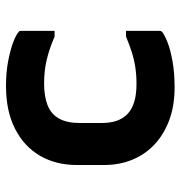

<svg xmlns="http://www.w3.org/2000/svg" viewBox="-1 -589 602 640"><g transform="rotate(-90 300.0 -269.0)"><path d="M333 -550Q380 -550 418 -542.5Q456 -535 480.5 -525.5Q505 -516 513 -508Q516 -507 516.5 -504.5Q517 -502 517 -499Q517 -472 517 -444Q517 -416 517 -388H498Q459 -405 422 -414Q385 -423 342 -423Q299 -423 269.5 -411.5Q240 -400 225 -373.5Q210 -347 210 -304V-231Q210 -203 217 -182Q224 -161 239 -146Q254 -131 279 -123Q304 -115 341 -115Q370 -115 396 -119Q422 -123 447 -131Q472 -139 498 -150H517Q517 -122 517 -94Q517 -66 517 -38Q517 -36 516.5 -34Q516 -32 514 -30Q505 -22 480 -12Q455 -2 416 5Q377 12 329 12Q268 12 220.5 -5.5Q173 -23 139.5 -54Q106 -85 88 -128Q70 -171 70 -223V-314Q70 -384 101 -437Q132 -490 191 -520Q250 -550 333 -550Z"/></g></svg>

Font: RecMonoLinear Nerd Font Mono
Style: Bold
Weight: 700
Monospace: yes
Version: Version 1.085; ttfautohint (v1.8.4.7-5d5b);Nerd Fonts 3.2.1